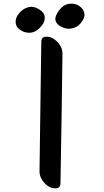

<svg xmlns="http://www.w3.org/2000/svg" viewBox="-20 -975 561 1037"><path d="M203.1 -750Q201.2 -574.2 198.2 -399.4Q195.3 -224.6 193.4 -48.8Q193.4 -23.4 209 -1Q224.6 22.5 246.1 34.2Q259.8 42 278.3 42Q281.2 42 284.2 42Q306.6 40 306.6 14.6Q309.6 -160.2 312.5 -335.9Q314.5 -510.7 317.4 -685.5Q317.4 -711.9 301.8 -734.4Q286.1 -756.8 263.7 -768.6Q248 -778.3 225.6 -776.4Q204.1 -775.4 203.1 -750ZM435.5 -901.4Q435.5 -908.2 431.6 -916Q428.7 -924.8 420.9 -931.6Q401.4 -953.1 372.1 -955.1Q369.1 -955.1 366.2 -955.1Q340.8 -956.1 321.3 -941.4Q296.9 -922.9 283.2 -891.6Q269.5 -860.4 298.8 -837.9Q327.1 -817.4 359.4 -820.3Q392.6 -823.2 415 -848.6Q425.8 -861.3 431.6 -874Q436.5 -885.7 436.5 -898.4Q436.5 -899.4 435.5 -901.4ZM221.7 -881.8Q220.7 -900.4 206.1 -913.1Q192.4 -925.8 175.8 -932.6Q163.1 -938.5 149.4 -938.5Q135.7 -937.5 122.1 -932.6Q98.6 -922.9 81.1 -900.4Q63.5 -878.9 64.5 -855.5Q64.5 -843.8 70.3 -833Q76.2 -822.3 88.9 -813.5Q107.4 -800.8 127.9 -798.8Q148.4 -795.9 168 -804.7Q187.5 -814.5 205.1 -835.9Q223.6 -858.4 221.7 -881.8Z"/></svg>

Font: TroubleSide
Style: Comic
Weight: 400
Designer: Koroletov
Version: 1_5